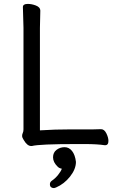

<svg xmlns="http://www.w3.org/2000/svg" viewBox="-20 -737 587 981"><path d="M255 224Q247 224 241 219.5Q235 215 235 204Q235 194 244 187Q262 175 276.5 157Q291 139 296 125Q294 124 291 124Q280 121 275 115Q251 92 251 67Q251 42 269 28.5Q287 15 310 15Q333 15 348.5 35Q364 55 368 90Q368 127 338 165Q308 203 266 221Q258 224 256.5 224Q255 224 255 224ZM184 -71Q259 -76 345 -76H458Q482 -76 495 -77H496Q513 -77 523.5 -55.5Q534 -34 534 -17Q534 5 517 5H516H515Q477 -1 413 -1H372Q181 -1 143 9H139Q119 9 101 -22Q93 -34 93 -42.5Q93 -51 96.5 -58Q100 -65 100 -76V-595L97 -701Q97 -717 122 -717Q142 -717 163 -709Q186 -700 186 -683L184 -594Z"/></svg>

Font: Moon Stars Kai
Style: Bold
Weight: 700
Designer: GuiWonder
Version: Version 1.101